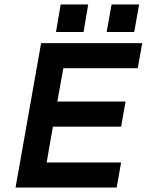

<svg xmlns="http://www.w3.org/2000/svg" viewBox="-20 -844 660 864"><path d="M482 -824H606L584 -700H460ZM253 -824H377L356 -700H232ZM620 -650 600 -537H265L238 -387H545L525 -274H218L190 -113H525L505 0H50L165 -650Z"/></svg>

Font: Overused Grotesk SemiBold
Style: Italic
Weight: 600
Italic angle: -10°
Version: Version 0.003